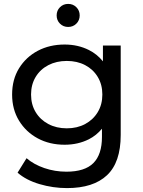

<svg xmlns="http://www.w3.org/2000/svg" viewBox="-20 -763 730 983"><path d="M323 200Q251 200 182 179.5Q113 159 70 121L116 47Q153 79 207 97.5Q261 116 320 116Q414 116 458 72Q502 28 502 -62V-104Q474 -70 435 -50Q379 -22 311 -22Q234 -22 173.5 -54.5Q113 -87 77.5 -145Q42 -203 42 -279Q42 -356 77.5 -413.5Q113 -471 173.5 -503Q234 -535 311 -535Q379 -535 435 -507Q477 -486 507 -449V-530H598V-72Q598 68 528 134Q458 200 323 200ZM322 -106Q375 -106 416 -128Q457 -150 480.5 -189Q504 -228 504 -279Q504 -330 480.5 -369Q457 -408 416 -429.5Q375 -451 322 -451Q269 -451 227.5 -429.5Q186 -408 162.5 -369Q139 -330 139 -279Q139 -228 162.5 -189Q186 -150 227.5 -128Q269 -106 322 -106ZM329 -625Q304 -625 287 -642Q270 -659 270 -684Q270 -709 287 -726Q304 -743 329 -743Q354 -743 371 -726Q388 -709 388 -684Q388 -659 371 -642Q354 -625 329 -625Z"/></svg>

Font: Montserrat Z Med
Style: Regular
Weight: 500
Designer: Julieta Ulanovsky
Foundry: Julieta Ulanovsky
Version: Version 8.000